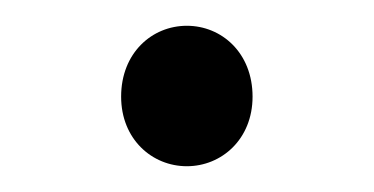

<svg xmlns="http://www.w3.org/2000/svg" viewBox="-20 -116 290 149"><path d="M125 13C152 13 176 -8 176 -41C176 -75 152 -96 125 -96C98 -96 74 -75 74 -41C74 -8 98 13 125 13Z"/></svg>

Font: Noto Sans CJK Light
Style: Regular
Weight: 300
Designer: Ryoko NISHIZUKA (kana & ideographs); Paul D. Hunt (Latin, Greek & Cyrillic); Wenlong ZHANG (bopomofo); Sandoll Communica
Foundry: Adobe Systems Incorporated
Version: Version 1.000;PS 1;hotconv 1.0.78;makeotf.lib2.5.61930